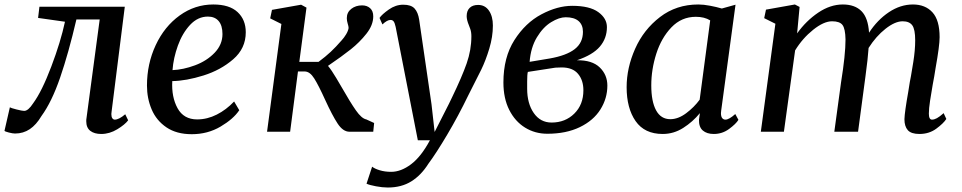

<svg xmlns="http://www.w3.org/2000/svg" viewBox="-50 -588 4295 857"><path d="M447 -79Q447 -66 451.5 -60Q456 -54 462 -54Q481 -54 509 -78L522 -51Q508 -32 473.5 -11Q439 10 402 10Q371 10 353 -4Q335 -18 335 -47Q335 -56 336 -60L395 -501H291Q256 -351 218.5 -242Q181 -133 135 -70Q112 -31 83 -11.5Q54 8 17 8Q7 8 -10.5 3.5Q-28 -1 -30 -4L-6 -109Q-2 -106 23.5 -99.5Q49 -93 58 -93Q76 -93 98 -127Q137 -180 179 -291Q221 -402 240 -491L120 -508L126 -558H507L448 -89Z M806 11Q738 11 693 -19.5Q648 -50 627 -99.5Q606 -149 606 -206Q606 -303 645 -386.5Q684 -470 752 -519Q820 -568 902 -568Q974 -568 1010.5 -534Q1047 -500 1047 -444Q1047 -372 991 -323.5Q935 -275 858 -251Q781 -227 719 -226Q715 -155 742.5 -105Q770 -55 830 -55Q875 -55 917.5 -76.5Q960 -98 995 -135L1018 -96Q992 -57 934.5 -23Q877 11 806 11ZM720 -275Q768 -277 820.5 -296.5Q873 -316 908 -352.5Q943 -389 943 -436Q943 -474 926 -494Q909 -514 878 -514Q833 -514 798.5 -477Q764 -440 744 -384.5Q724 -329 720 -275Z M1475 -408Q1486 -420 1495 -435Q1504 -450 1506 -463Q1506 -470 1502 -482.5Q1498 -495 1498 -507Q1498 -533 1518 -548.5Q1538 -564 1566 -564Q1588 -564 1602 -551.5Q1616 -539 1616 -515Q1616 -476 1585.5 -437.5Q1555 -399 1516 -368Q1477 -337 1414 -294Q1430 -275 1451 -239.5Q1472 -204 1476 -197Q1513 -132 1538.5 -95.5Q1564 -59 1585 -55L1620 -39L1616 0H1510Q1481 0 1457 -36.5Q1433 -73 1401 -143Q1372 -207 1352.5 -238Q1333 -269 1310 -269H1280L1245 0H1142L1206 -481L1156 -506L1164 -544L1294 -567L1318 -554L1286 -312H1372Q1403 -335 1426 -356.5Q1449 -378 1475 -408Z M1693 -499Q1678 -499 1657 -479L1644 -508Q1655 -524 1685.5 -545.5Q1716 -567 1750 -567Q1785 -567 1800.5 -550Q1816 -533 1821 -500L1876 -123L1890 1L1954 -125L1968 -154Q2012 -245 2033 -305Q2054 -365 2054 -426Q2054 -445 2049 -459Q2044 -473 2043 -475Q2033 -499 2033 -516Q2033 -540 2046.5 -553Q2060 -566 2084 -566Q2115 -566 2132.5 -540.5Q2150 -515 2150 -474Q2150 -424 2134 -371Q2118 -318 2098 -277Q2078 -236 2040 -162Q1996 -71 1946.5 12.5Q1897 96 1862 143Q1830 194 1786 221.5Q1742 249 1681 249Q1657 249 1628 243.5Q1599 238 1586 232L1611 156Q1622 165 1645 172Q1668 179 1696 179Q1740 179 1785 145Q1830 111 1869 38H1815L1716 -468Q1712 -486 1707 -492.5Q1702 -499 1693 -499Z M2659 -467Q2659 -417 2627.5 -380Q2596 -343 2525 -319Q2593 -320 2627 -287Q2661 -254 2661 -206Q2661 -149 2630 -99.5Q2599 -50 2538 -20.5Q2477 9 2393 9Q2338 9 2293.5 -18.5Q2249 -46 2223 -97.5Q2197 -149 2197 -220Q2197 -332 2246 -409Q2295 -486 2366.5 -524Q2438 -562 2504 -562Q2582 -562 2620.5 -534Q2659 -506 2659 -467ZM2552 -446Q2552 -477 2532.5 -494Q2513 -511 2475 -511Q2446 -511 2410 -489Q2374 -467 2346.5 -421.5Q2319 -376 2314 -312L2404 -327Q2478 -340 2515 -368.5Q2552 -397 2552 -446ZM2303 -225V-192Q2303 -126 2332.5 -83.5Q2362 -41 2412 -41Q2473 -41 2513.5 -81Q2554 -121 2554 -185Q2554 -230 2530 -258.5Q2506 -287 2457 -287Q2439 -287 2429 -286L2306 -267Q2303 -255 2303 -225Z M3168 -83Q3168 -68 3173.5 -61Q3179 -54 3188 -54Q3204 -54 3232 -79L3246 -53Q3235 -35 3204.5 -12.5Q3174 10 3136 10Q3105 10 3087 -5.5Q3069 -21 3070 -54L3074 -83Q3042 -44 2999.5 -17Q2957 10 2908 10Q2827 10 2787 -47.5Q2747 -105 2747 -199Q2747 -285 2785 -370.5Q2823 -456 2896 -512Q2969 -568 3067 -568Q3090 -568 3119 -562.5Q3148 -557 3172 -550L3233 -567L3169 -94Q3168 -90 3168 -83ZM3056 -513Q2992 -513 2947 -466Q2902 -419 2879.5 -348.5Q2857 -278 2857 -207Q2857 -135 2878.5 -95.5Q2900 -56 2942 -56Q2977 -56 3012.5 -82.5Q3048 -109 3073 -143L3120 -497Q3094 -513 3056 -513Z M3712 -568Q3766 -568 3795.5 -538Q3825 -508 3829 -442Q3866 -499 3917.5 -533.5Q3969 -568 4025 -568Q4080 -568 4112 -533Q4144 -498 4144 -422Q4144 -384 4126 -284L4120 -247Q4115 -219 4113 -209Q4107 -175 4101.5 -139Q4096 -103 4096 -81Q4096 -54 4110 -54Q4120 -54 4132 -60.5Q4144 -67 4162 -83L4174 -57Q4161 -37 4129 -13.5Q4097 10 4054 10Q4017 10 4002 -7Q3987 -24 3987 -56Q3988 -88 4004 -178L4011 -222Q4012 -230 4016 -248Q4018 -258 4026.5 -311Q4035 -364 4035 -408Q4035 -457 4022 -475Q4009 -493 3979 -493Q3945 -493 3902.5 -459.5Q3860 -426 3827 -374Q3824 -328 3813 -247L3780 0H3674L3704 -220Q3724 -344 3724 -412Q3723 -460 3710.5 -476.5Q3698 -493 3664 -493Q3627 -493 3579.5 -455Q3532 -417 3499 -363L3449 0H3346L3411 -482L3361 -507L3369 -545L3498 -568L3519 -557L3508 -439Q3548 -495 3602 -531.5Q3656 -568 3712 -568Z"/></svg>

Font: Koeln Type Serif
Style: Italic
Weight: 400
Italic angle: -8°
Designer: Eben Sorkin
Foundry: Eben Sorkin
Version: Version 2.002